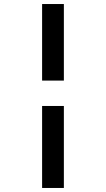

<svg xmlns="http://www.w3.org/2000/svg" viewBox="-20 -823 526 953"><path d="M189 -423V-803H297V-423ZM189 110V-297H297V110Z"/></svg>

Font: Literata 7pt SemiBold
Style: Regular
Weight: 600
Designer: Latin by Veronika Burian and Jose Scaglione. Greek by Irene Vlachou. Cyrillic by Vera Evstafieva.
Foundry: TypeTogether
Version: Version 3.002